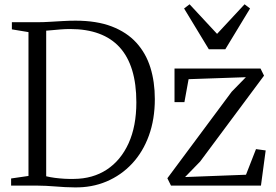

<svg xmlns="http://www.w3.org/2000/svg" viewBox="-20 -844 1256 873"><path d="M318 8Q297.5 8 275.8 6.8Q254 5.5 231.8 3.8Q209.5 2 189.2 1Q169 0 151.5 0H30.5V-32.5L109.5 -44V-698L34 -710.5V-743H150.5Q177 -743 205.8 -744.8Q234.5 -746.5 264.2 -748.2Q294 -750 323.5 -750Q419.5 -750 488 -723.8Q556.5 -697.5 600 -649.8Q643.5 -602 663.8 -536.8Q684 -471.5 684 -393.5Q684 -302 657 -227.5Q630 -153 580.5 -100Q531 -47 464.2 -18.8Q397.5 9.5 318 8ZM315.5 -30.5Q402 -31 465.8 -73Q529.5 -115 564.8 -192.8Q600 -270.5 600 -378.5Q600 -462.5 580.8 -525.2Q561.5 -588 523.8 -629.2Q486 -670.5 429.8 -691.2Q373.5 -712 299 -712Q276.5 -712 255.2 -710.2Q234 -708.5 216.8 -706.8Q199.5 -705 190 -704.5V-42.5Q208.5 -38 230 -35.2Q251.5 -32.5 273.5 -31.2Q295.5 -30 315.5 -30.5ZM1098 -493 837.5 -484 818.5 -379.5H773.5V-532.5H1164.5L1180.5 -500L890 -109.5L821.5 -39L1098.5 -49.5L1144 -166L1188 -160L1166.5 0H757.5L741 -33.5L1033.5 -427ZM929.5 -620 817 -805.5 842 -824.5 967 -690 1092 -824.5 1117 -805.5 1004.5 -620Z"/></svg>

Font: Merriweather 72pt Light
Style: Regular
Weight: 300
Version: Version 2.100